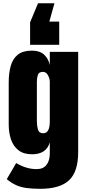

<svg xmlns="http://www.w3.org/2000/svg" viewBox="-20 -1058 544 1205"><path d="M232.4 127Q181.6 127 145.3 121.8Q108.9 116.7 80.1 103.5Q51.3 90.3 22.5 66.4L81.5 -34.7Q145.5 3.4 209.5 3.4Q251.5 3.4 272 -23.4Q292.5 -50.3 292.5 -93.3V-165Q271.5 -89.8 180.7 -89.8Q128.4 -89.8 96.2 -114.7Q64 -139.6 49.3 -182.1Q34.7 -224.6 34.7 -276.9V-540Q34.7 -599.1 47.4 -644.3Q60.1 -689.5 91.8 -714.8Q123.5 -740.2 180.7 -740.2Q229 -740.2 256.1 -715.8Q283.2 -691.4 292.5 -649.9V-732.4H470.7V-104.5Q470.7 20 413.3 73.5Q356 127 232.4 127ZM251.5 -221.7Q292.5 -221.7 292.5 -295.9V-544.9Q292.5 -564.9 281 -585.9Q269.5 -606.9 249.5 -606.9Q224.1 -606.9 217.8 -588.1Q211.4 -569.3 211.4 -544.9V-295.9Q211.4 -269.5 218 -245.6Q224.6 -221.7 251.5 -221.7ZM168.9 -776.9V-918L218.8 -1037.6H321.8L289.6 -922.4H351.6V-776.9Z"/></svg>

Font: webenart
Style: Regular
Weight: 400
Designer: Vernon Adams
Foundry: Vernon Adams
Version: Version 2.116; ttfautohint (v1.8.3)